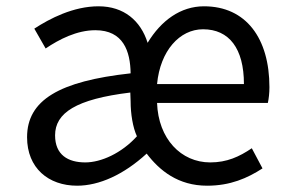

<svg xmlns="http://www.w3.org/2000/svg" viewBox="-20 -577 917 610"><path d="M225 13C295 13 373 -22 446 -89C487 -35 546 13 638 13C712 13 766 -11 814 -42L780 -106C740 -79 701 -61 648 -61C555 -61 483 -136 479 -250H831C834 -264 836 -281 836 -300C836 -455 762 -557 628 -557C554 -557 492 -512 449 -441C427 -511 374 -557 293 -557C213 -557 138 -518 89 -486L125 -423C168 -452 224 -481 283 -481C372 -481 394 -414 395 -344C168 -319 66 -259 66 -141C66 -43 134 13 225 13ZM251 -61C196 -61 155 -85 155 -147C155 -218 221 -262 394 -283L395 -255C395 -215 402 -172 415 -144C366 -90 301 -61 251 -61ZM479 -310C489 -416 551 -484 625 -484C708 -484 755 -423 755 -310Z"/></svg>

Font: Source Han Sans JP
Style: Regular
Weight: 400
Designer: Ryoko NISHIZUKA 西塚涼子 (kana, bopomofo & ideographs); Paul D. Hunt (Latin, Greek & Cyrillic); Sandoll Communications 산돌커뮤니
Foundry: Adobe
Version: Version 2.004;hotconv 1.0.118;makeotfexe 2.5.65603